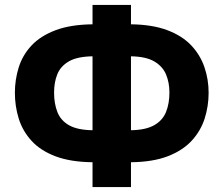

<svg xmlns="http://www.w3.org/2000/svg" viewBox="-20 -744 901 774"><path d="M353 10V-90Q264 -91 203.5 -114Q143 -137 107 -176.5Q71 -216 55.5 -266Q40 -316 40 -370Q40 -423 55.5 -472.5Q71 -522 107 -560.5Q143 -599 203.5 -622Q264 -645 353 -646V-724H508V-646Q594 -645 654 -622.5Q714 -600 750.5 -561.5Q787 -523 804 -473.5Q821 -424 821 -370Q821 -316 805 -266Q789 -216 752.5 -176.5Q716 -137 656 -114Q596 -91 508 -90V10ZM353 -219V-517Q291 -516 257.5 -496.5Q224 -477 211 -444.5Q198 -412 198 -371Q198 -326 211.5 -292Q225 -258 258.5 -239Q292 -220 353 -219ZM508 -219Q568 -220 602 -239.5Q636 -259 649.5 -293Q663 -327 663 -371Q663 -411 649.5 -443.5Q636 -476 602.5 -496Q569 -516 508 -517Z"/></svg>

Font: Noto Sans SemiCondensed ExtraBold
Style: Regular
Weight: 800
Width: 4
Designer: Monotype Design Team
Foundry: Monotype Imaging Inc.
Version: Version 2.013; ttfautohint (v1.8.4.7-5d5b)